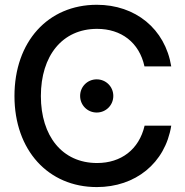

<svg xmlns="http://www.w3.org/2000/svg" viewBox="-20 -759 764 791"><path d="M378.9 11.7C537.6 11.7 660.6 -86.4 685.5 -241.2H575.7C552.7 -142.6 478.5 -87.4 379.9 -87.4C236.3 -87.4 148.4 -198.7 148.4 -363.3C148.4 -528.8 236.3 -640.1 379.9 -640.1C479 -640.1 553.7 -584.5 575.2 -485.4H685.5C660.2 -640.6 537.6 -739.3 378.9 -739.3C177.7 -739.3 39.6 -587.4 39.6 -363.3C39.6 -140.6 178.2 11.7 378.9 11.7ZM378.4 -295.4C416.5 -295.4 446.8 -325.7 446.8 -363.8C446.8 -401.9 416.5 -432.1 378.4 -432.1C340.3 -432.1 310.1 -401.9 310.1 -363.8C310.1 -325.7 340.3 -295.4 378.4 -295.4Z"/></svg>

Font: Inteeer Medium
Style: Regular
Weight: 500
Designer: Rasmus Andersson
Foundry: rsms
Version: Version 4.001;Glyphs 3.4 (3402)